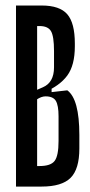

<svg xmlns="http://www.w3.org/2000/svg" viewBox="-20 -687 331 707"><path d="M38.9 -666.7H116.7V0H38.9ZM78.9 -340 137.8 -365.6Q178.9 -383.3 178.9 -438.9V-498.9Q178.9 -553.3 167.8 -572.2Q156.7 -591.1 125.6 -591.1H78.9V-666.7H133.3Q200 -666.7 227.8 -634.4Q255.6 -602.2 255.6 -526.7V-516.7Q255.6 -446.7 227.8 -408.9Q200 -371.1 142.2 -346.7L86.7 -323.3ZM114.4 -320 113.3 -348.9 170 -361.1V-347.8L227.8 -354.4Q272.2 -322.2 272.2 -190V-140Q272.2 -64.4 240 -32.2Q207.8 0 133.3 0H78.9V-75.6H125.6Q166.7 -75.6 181.1 -94.4Q195.6 -113.3 195.6 -167.8V-258.9Q195.6 -298.9 185.6 -315.6Q175.6 -332.2 147.8 -332.2Q132.2 -332.2 114.4 -320Z"/></svg>

Font: Le Murmure
Style: Regular
Weight: 600
Width: 2
Designer: Jeremy Landes, Alexander Slobzheninov (Cyrillic)
Foundry: Velvetyne Type Foundry
Version: Version 1.0